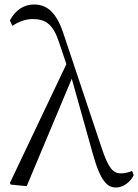

<svg xmlns="http://www.w3.org/2000/svg" viewBox="-20 -822 616 856"><path d="M498 14C528 14 562 -10 576 -41L569 -60C551 -52 531 -49 519 -49C484 -49 463 -72 432 -166L266 -663C235 -762 193 -802 132 -802C85 -802 48 -776 24 -731L35 -707C62 -724 91 -737 126 -737C183 -737 217 -714 243 -634L276 -536L24 -6L28 1L99 8L300 -471L393 -139C429 -9 460 14 498 14Z"/></svg>

Font: Noto Serif SC Light
Style: Regular
Weight: 300
Designer: Ryoko NISHIZUKA 西塚涼子 (kana & ideographs); Frank Grießhammer (Latin, Greek & Cyrillic); Wenlong ZHANG 张文龙 (bopomofo); San
Foundry: Adobe
Version: Version 2.001;hotconv 1.1.0;makeotfexe 2.6.0